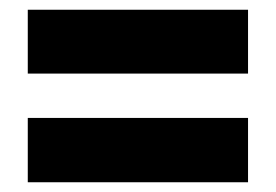

<svg xmlns="http://www.w3.org/2000/svg" viewBox="-20 -549 566 394"><path d="M37 -398H489V-529H37ZM37 -175H489V-307H37Z"/></svg>

Font: Noto Sans Khmer Condensed Black
Style: Regular
Weight: 900
Width: 3
Designer: Danh Hong and the Monotype Design Team
Foundry: Monotype Imaging Inc.
Version: Version 2.004